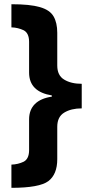

<svg xmlns="http://www.w3.org/2000/svg" viewBox="-20 -734 429 912"><path d="M34.2 158.2C122.6 158.2 181.2 147.5 209.5 126.5C237.8 105 252 70.3 252 22V-131.8C252 -163.6 263.2 -186 285.2 -199.2C307.1 -212.4 334.5 -219.2 368.2 -219.2V-335.9C334 -335.9 306.2 -342.8 284.7 -356C262.7 -369.1 252 -391.6 252 -422.9V-578.1C252 -609.9 246.1 -636.2 234.4 -656.2C210.9 -696.3 152.8 -713.9 34.2 -713.9V-604C55.2 -603.5 74.7 -598.6 92.3 -590.3C109.4 -581.5 118.2 -563 118.2 -535.2V-389.2C118.2 -327.1 156.2 -292 226.1 -280.8V-274.9C156.2 -264.6 118.2 -228 118.2 -167V-21C118.2 6.8 109.4 25.4 92.3 34.2C74.7 42.5 55.2 47.4 34.2 47.9Z"/></svg>

Font: Avrile Sans
Style: Bold
Weight: 700
Designer: Monotype Design Team, Google (font), Stefan Peev (BGR Cyrillic), Cristiano Sobral (main changes)
Foundry: The Avrile Sans Project Authors
Version: Version 3.110